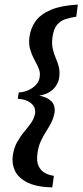

<svg xmlns="http://www.w3.org/2000/svg" viewBox="-20 -685 363 841"><path d="M209 136Q139 134 99.5 114Q60 94 45.5 63Q31 32 36 -4Q41 -38 55.5 -63.5Q70 -89 87 -109Q104 -129 117 -148Q130 -167 134 -189Q136 -208 126.5 -221.5Q117 -235 99.5 -243Q82 -251 58 -252L62 -280Q83 -281 103 -289.5Q123 -298 137.5 -313.5Q152 -329 154 -349Q157 -368 149 -386.5Q141 -405 130 -425Q119 -445 112 -469Q105 -493 109 -523Q114 -562 136 -592.5Q158 -623 203 -642Q248 -661 321 -665L314 -612Q288 -608 266.5 -601Q245 -594 230 -576.5Q215 -559 210 -523Q206 -494 211 -471.5Q216 -449 224.5 -430Q233 -411 238 -390Q243 -369 239 -343Q237 -329 227.5 -312.5Q218 -296 199.5 -283.5Q181 -271 152 -266Q186 -260 204.5 -242Q223 -224 219 -192Q215 -169 205 -149Q195 -129 182 -109Q169 -89 158.5 -66Q148 -43 144 -13Q139 23 149.5 43.5Q160 64 178.5 73.5Q197 83 216 85Z"/></svg>

Font: Alumni Sans Thin SemiBold
Style: Italic
Weight: 600
Italic angle: -8°
Version: Version 1.016